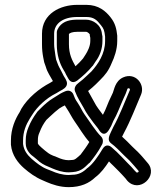

<svg xmlns="http://www.w3.org/2000/svg" viewBox="-20 -724 666 791"><path d="M298 -392C321 -410 343 -430 361 -452C362 -453 363 -453 363 -454L374 -471C391 -493 402 -523 402 -555V-570V-574L400 -584C397 -622 363 -643 334 -643H300C272 -643 242 -639 223 -613C219 -607 214 -598 214 -592V-542C214 -499 225 -463 243 -434C247 -428 249 -424 252 -417L261 -401C264 -395 276 -376 298 -392ZM291 -451C277 -476 264 -500 264 -542V-584C268 -588 277 -593 300 -593H334C342 -593 350 -583 350 -582V-578L352 -568V-555C352 -533 340 -511 333 -500L322 -483C313 -472 303 -462 291 -451ZM399 -126C403 -132 404 -138 404 -143C404 -150 401 -157 397 -161C373 -185 351 -221 328 -253C319 -265 312 -283 299 -302C291 -313 287 -322 283 -333C280 -343 268 -356 249 -348C232 -341 225 -336 214 -329L198 -319C181 -309 162 -292 151 -281L134 -264C133 -263 133 -262 132 -261C118 -242 106 -222 97 -199C90 -182 86 -166 86 -145V-133C86 -104 108 -85 120 -77L132 -67C146 -53 162 -44 180 -37L196 -30C213 -23 236 -14 263 -14C268 -14 275 -15 279 -15C319 -17 336 -43 346 -51C347 -52 349 -53 350 -54C366 -74 385 -99 399 -126ZM263 -64C247 -64 231 -69 216 -76L198 -83C183 -89 175 -96 165 -104L151 -116C146 -120 137 -129 136 -133V-145C136 -160 138 -168 143 -179C151 -200 159 -214 171 -230L187 -245C195 -253 218 -273 224 -277L239 -286C240 -286 244 -288 247 -290C249 -286 254 -279 257 -274C266 -261 276 -240 288 -223C306 -198 324 -166 348 -139C338 -122 325 -104 312 -87C295 -72 289 -65 277 -65C272 -65 268 -64 263 -64ZM263 -3C237 -3 212 -11 192 -20L174 -27C151 -36 131 -52 111 -69C92 -86 78 -105 75 -131V-145C75 -182 87 -210 103 -236L112 -250C134 -286 172 -320 210 -339C211 -339 212 -340 212 -340L227 -349C239 -355 256 -364 256 -380C256 -393 246 -404 242 -412L234 -428C227 -442 221 -451 217 -463L211 -479L208 -497C206 -515 203 -527 203 -542V-585C203 -628 241 -654 298 -654H336C366 -654 379 -642 396 -620C408 -605 410 -599 413 -573V-555C413 -502 384 -460 357 -430L339 -413C329 -403 314 -390 303 -382C293 -375 284 -362 289 -348C299 -321 314 -299 324 -281C337 -255 351 -238 364 -220C372 -209 383 -197 387 -190C387 -190 407 -151 430 -191C433 -196 435 -200 438 -205L447 -226C463 -254 473 -282 483 -305L490 -321C503 -346 503 -358 507 -360C512 -362 517 -358 515 -353C492 -300 473 -248 447 -201L437 -180C430 -165 421 -146 437 -134C455 -121 473 -102 491 -84L514 -62C528 -47 537 -36 550 -21C555 -16 545 -11 542 -14L535 -21C527 -30 516 -43 505 -53L483 -76C468 -92 456 -103 440 -117C435 -122 417 -134 403 -111C385 -81 364 -50 342 -33C341 -32 340 -32 339 -31C324 -16 305 -4 278 -4C273 -4 269 -3 263 -3ZM404 -251C390 -270 378 -284 368 -304C360 -320 351 -333 343 -349C354 -358 366 -368 375 -377L393 -395C413 -415 427 -432 440 -464C451 -487 463 -520 463 -555V-574V-577C460 -605 455 -628 436 -652C416 -678 386 -704 336 -704H298C229 -704 153 -668 153 -585V-542C153 -520 155 -504 158 -488L162 -468C162 -467 163 -466 163 -465L169 -448C175 -426 188 -409 198 -390L187 -383C141 -359 95 -321 68 -276L61 -262C43 -234 25 -194 25 -145V-130V-128C29 -84 55 -52 79 -31C101 -12 125 6 156 19L172 26C195 36 227 47 263 47C313 47 347 31 373 6C396 -11 414 -36 429 -59C434 -54 439 -48 447 -41L470 -18C479 -8 487 -1 497 11L504 20C553 75 635 0 588 -53C575 -68 564 -82 549 -97L525 -120C509 -136 499 -147 483 -161L491 -177C518 -227 539 -283 561 -334C579 -376 538 -428 487 -405C454 -390 450 -353 445 -342L438 -327C424 -300 417 -274 404 -251Z"/></svg>

Font: Blanket
Style: Outline
Weight: 400
Foundry: Cannot Into Space Fonts
Version: Version 0.9